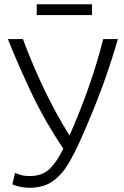

<svg xmlns="http://www.w3.org/2000/svg" viewBox="-20 -877 586 904"><path d="M118 7Q93 7 72 2Q51 -3 38 -9L51 -63Q62 -58 79 -53Q96 -48 119 -48Q180 -48 215 -83Q250 -118 278 -177Q192 -305 130 -435.5Q68 -566 17 -693H88Q125 -591 181 -471.5Q237 -352 307 -239Q353 -341 395 -459.5Q437 -578 466 -693H535Q498 -565 455.5 -452Q413 -339 360 -220Q332 -157 301.5 -105.5Q271 -54 228 -23.5Q185 7 118 7ZM153 -806V-857H413V-806Z"/></svg>

Font: Ubuntu Sans Light
Style: Regular
Weight: 300
Designer: Dalton Maag Ltd
Foundry: Dalton Maag Ltd
Version: Version 1.006; ttfautohint (v1.8.4.7-5d5b)